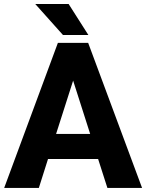

<svg xmlns="http://www.w3.org/2000/svg" viewBox="-20 -921 716 941"><path d="M506.3 0 460.9 -141.6H215.3L170.4 0H0.5L263.7 -710.9H412.1L676.3 0ZM254.9 -264.6H421.9L338.4 -525.9ZM316.4 -901.4 413.1 -749.5H288.6L152.8 -901.4Z"/></svg>

Font: Vazirmatn UI ExtraBold
Style: Regular
Weight: 800
Designer: Saber Rastikerdar
Foundry: Saber Rastikerdar
Version: Version 33.003